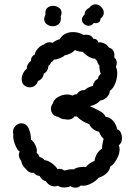

<svg xmlns="http://www.w3.org/2000/svg" viewBox="-20 -866 640 886"><path d="M41 -237Q41 -243 42 -245Q40 -249 40 -258Q40 -273 51.5 -285Q63 -297 78 -297Q102 -297 112.5 -273Q123 -249 123 -222Q135 -214 144 -194.5Q153 -175 149 -162Q159 -152 162 -142Q180 -137 185 -127Q201 -126 219 -113Q237 -100 245 -86Q248 -87 254 -87Q266 -87 277 -79Q297 -85 310 -85Q318 -85 321 -84Q327 -90 339.5 -93Q352 -96 365 -96Q373 -96 376 -95Q394 -116 416 -123Q419 -142 428 -157Q437 -172 451 -180Q451 -198 458 -226Q446 -235 437 -258Q421 -261 408.5 -271.5Q396 -282 392 -293Q360 -303 334 -329Q328 -328 324 -329Q320 -322 311.5 -318Q303 -314 293 -314Q288 -314 280 -316Q273 -315 264 -318.5Q255 -322 249 -327Q234 -328 224.5 -338.5Q215 -349 215 -364Q215 -377 224 -389Q228 -407 248 -418.5Q268 -430 291 -430Q303 -430 315 -425Q324 -431 334 -431Q348 -452 371 -450Q381 -462 409 -470Q410 -480 416 -489Q422 -498 432 -502Q433 -515 445 -525Q437 -550 439 -563Q431 -571 428 -585Q422 -590 419 -595Q392 -596 361 -627Q341 -627 326 -635Q319 -627 306 -620Q293 -613 279 -611Q273 -604 257 -597.5Q241 -591 229 -591Q223 -582 216 -578Q211 -567 203 -562Q203 -550 197.5 -540.5Q192 -531 182 -526Q181 -515 173.5 -505.5Q166 -496 155 -492Q151 -478 140.5 -470.5Q130 -463 117 -463Q101 -463 89 -475Q80 -486 80 -501Q80 -515 87 -528.5Q94 -542 104 -549Q103 -559 108.5 -569Q114 -579 123 -585Q123 -597 127.5 -603.5Q132 -610 141 -615Q141 -626 154 -641Q167 -656 182 -660Q193 -671 209 -671Q216 -671 222 -668Q240 -682 256 -685Q264 -701 280.5 -709.5Q297 -718 317 -718Q343 -718 365 -705Q369 -706 377 -706Q402 -706 411 -687H413Q421 -687 426.5 -682.5Q432 -678 434 -670Q443 -673 459 -666.5Q475 -660 483 -646Q494 -644 501 -634.5Q508 -625 508 -612Q508 -605 507 -602Q519 -590 519 -576Q519 -571 515 -557Q521 -545 521 -528Q521 -504 511.5 -480.5Q502 -457 487 -447Q486 -430 472.5 -417Q459 -404 442 -402Q428 -384 395 -376Q400 -373 414 -367Q436 -357 449 -348.5Q462 -340 467 -327Q489 -325 503 -307Q517 -289 521 -269Q530 -268 536.5 -255.5Q543 -243 543 -229Q543 -207 528 -195Q532 -188 532 -177Q532 -155 517.5 -129.5Q503 -104 489 -98Q483 -62 434 -45Q425 -33 404 -21Q383 -9 364 -9Q356 -9 353 -10Q343 0 328 0Q314 0 306 -7Q293 -1 275 -1Q257 -1 248 -9Q239 -6 231 -6Q208 -6 191 -30Q173 -34 163 -54Q145 -56 136 -69Q114 -65 97 -89Q90 -94 84.5 -104Q79 -114 78 -124Q73 -129 70 -136.5Q67 -144 67 -151Q67 -160 71 -167Q61 -171 51 -195Q41 -219 41 -237ZM389 -747Q377 -747 367.5 -755.5Q358 -764 358 -775Q358 -787 370 -799Q371 -820 392 -830Q404 -846 420 -846Q435 -846 447 -834Q459 -822 459 -807Q459 -791 443 -779Q444 -769 437.5 -764Q431 -759 421 -759L413 -760Q403 -747 389 -747ZM184 -777Q184 -763 196 -754Q208 -745 223 -745Q239 -745 250 -754Q261 -763 261 -781Q261 -787 260 -790Q264 -798 264 -807Q264 -822 252 -830.5Q240 -839 225 -839Q208 -839 197.5 -829Q187 -819 190 -799Q184 -787 184 -777Z"/></svg>

Font: Pangolin
Style: Regular
Weight: 400
Designer: Kevin Burke
Foundry: Google, Inc.
Version: Version 1.101